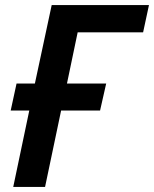

<svg xmlns="http://www.w3.org/2000/svg" viewBox="-20 -734 605 754"><path d="M32 0H157L220 -300H373L397 -406H243L285 -607H542L565 -714H183L117 -406H45L22 -300H95Z"/></svg>

Font: Noto Sans SemiBold
Style: Italic
Weight: 600
Italic angle: -12°
Designer: Monotype Design Team
Foundry: Monotype Imaging Inc.
Version: Version 2.013